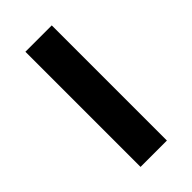

<svg xmlns="http://www.w3.org/2000/svg" viewBox="-179 -591 639 639"><g transform="rotate(-45 141.0 -271.0)"><path d="M203 0V-542H79V0Z"/></g></svg>

Font: Noto Sans Syriac SemiBold
Style: Regular
Weight: 600
Designer: Patrick Giasson and the Monotype Design Team
Foundry: Monotype Imaging Inc.
Version: Version 3.000